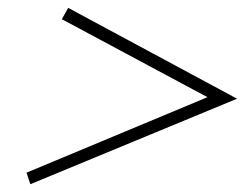

<svg xmlns="http://www.w3.org/2000/svg" viewBox="-20 -623 635 488"><path d="M507.3 -376 137.2 -574.2 153.3 -603 582.5 -372.1 57.1 -154.8 47.4 -184.1Z"/></svg>

Font: TypoPRO Playfair Display
Style: Bold Italic
Weight: 700
Italic angle: -14.9847°
Designer: Claus Eggers Sørensen
Foundry: Claus Eggers Sørensen
Version: Version 1.004;PS 001.004;hotconv 1.0.70;makeotf.lib2.5.58329